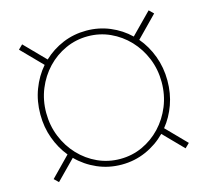

<svg xmlns="http://www.w3.org/2000/svg" viewBox="-94 -727 920 848"><g transform="rotate(-15 366.5 -302.5)"><path d="M72.8 -296.9Q72.8 -357.9 92.8 -410.6Q112.8 -463.4 147.9 -503.9L55.7 -598.1L75.2 -617.2L167 -523.4Q206.1 -560.5 256.3 -581.5Q306.6 -602.5 363.8 -602.5Q420.9 -602.5 471.4 -581.3Q522 -560.1 560.5 -522.9L653.8 -617.7L673.8 -598.1L580.1 -502.4Q614.3 -462.4 634 -409.7Q653.8 -356.9 653.8 -296.9Q653.8 -238.8 635.5 -187.7Q617.2 -136.7 585 -97.2L673.8 -6.3L653.8 13.2L566.4 -76.2Q526.9 -36.1 474.9 -13.2Q422.9 9.8 363.8 9.8Q304.7 9.8 252.7 -12.9Q200.7 -35.6 161.6 -75.2L75.2 12.7L55.7 -6.3L143.1 -95.7Q110.4 -135.7 91.6 -187Q72.8 -238.3 72.8 -296.9ZM99.6 -296.9Q99.6 -238.8 120.4 -187.7Q141.1 -136.7 177.5 -98.1Q213.9 -59.6 261.7 -37.8Q309.6 -16.1 363.8 -16.1Q418 -16.1 465.6 -37.8Q513.2 -59.6 549.6 -98.1Q585.9 -136.7 606.7 -187.7Q627.4 -238.8 627.4 -296.9Q627.4 -355 606.7 -405.8Q585.9 -456.5 549.6 -494.9Q513.2 -533.2 465.6 -554.9Q418 -576.7 363.8 -576.7Q309.6 -576.7 261.7 -554.9Q213.9 -533.2 177.5 -494.9Q141.1 -456.5 120.4 -405.8Q99.6 -355 99.6 -296.9Z"/></g></svg>

Font: Vazirmatn UI Thin
Style: Regular
Weight: 100
Designer: Saber Rastikerdar
Foundry: Saber Rastikerdar
Version: Version 33.003